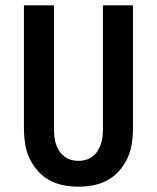

<svg xmlns="http://www.w3.org/2000/svg" viewBox="-20 -690 590 722"><path d="M275 12Q247 12 218.5 6.5Q190 1 165.5 -12.5Q141 -26 122 -47.5Q103 -69 91 -94.5Q79 -120 74.5 -148.5Q70 -177 70 -205V-670H183V-205Q183 -191 184.5 -176.5Q186 -162 190.5 -148.5Q195 -135 202.5 -123Q210 -111 221.5 -102Q233 -93 247 -89Q261 -85 275 -85Q289 -85 303 -89Q317 -93 328.5 -102Q340 -111 347.5 -123Q355 -135 359.5 -148.5Q364 -162 365.5 -176.5Q367 -191 367 -205V-670H480V-205Q480 -177 475.5 -148.5Q471 -120 459 -94.5Q447 -69 428 -47.5Q409 -26 384.5 -12.5Q360 1 331.5 6.5Q303 12 275 12Z"/></svg>

Font: Lode Term
Style: Bold
Weight: 700
Monospace: yes
Designer: Belleve Invis
Foundry: Belleve Invis
Version: Version 29.2.0